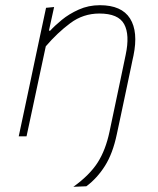

<svg xmlns="http://www.w3.org/2000/svg" viewBox="-20 -524 609 738"><path d="M262 194Q324.5 149 355.2 101Q386 53 401 -18L444 -222L463 -313Q479.5 -390.5 457.2 -431.2Q435 -472 362 -472Q300 -472 250.5 -435.2Q201 -398.5 156 -346L129 -220Q116.5 -160 105.2 -108.2Q94 -56.5 82 0H52Q64 -56.5 75.2 -108.8Q86.5 -161 99 -221L109.5 -271Q119 -315.5 131.2 -373.2Q143.5 -431 157 -494L188 -497L168 -406H173Q189.5 -424.5 217.5 -447.5Q245.5 -470.5 282.8 -487.2Q320 -504 364 -504Q447.5 -504 479.8 -453Q512 -402 493 -310Q491 -301 489 -291.8Q487 -282.5 484.5 -270Q471 -206.5 461.5 -160.8Q452 -115 444.2 -79Q436.5 -43 429 -8Q413.5 66 383.5 113.5Q353.5 161 312 192Z"/></svg>

Font: Commissioner Thin
Style: Italic
Weight: 100
Italic angle: -12°
Designer: Kostas Bartsokas
Foundry: Kostas Bartsokas
Version: Version 1.000; ttfautohint (v1.8.3)